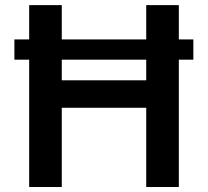

<svg xmlns="http://www.w3.org/2000/svg" viewBox="-20 -748 831 768"><path d="M753.4 -590.3V-509.3H37.6V-590.3ZM96.7 0V-727.5H227.1V-426.8H564.9V-727.5H695.3V0H564.9V-316.9H227.1V0Z"/></svg>

Font: Inter 17pt SemiBold
Style: Regular
Weight: 600
Version: Version 4.001;git-66647c0bb